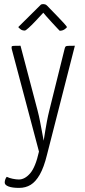

<svg xmlns="http://www.w3.org/2000/svg" viewBox="-20 -723 415 936"><path d="M73 193Q40 193 21.5 186Q3 179 3 167Q3 159 6 151Q9 143 13 139Q25 145 42 148.5Q59 152 72 152Q101 152 127 122Q153 92 170 16L37 -485Q36 -493 37 -496Q38 -499 47.5 -499.5Q57 -500 80 -500L163 -185Q170 -158 175 -132Q180 -106 184 -84.5Q188 -63 190.5 -50Q193 -37 193 -37Q193 -37 195 -50Q197 -63 200.5 -84.5Q204 -106 209 -132.5Q214 -159 221 -187L295 -485Q297 -493 299.5 -496Q302 -499 312 -499.5Q322 -500 345 -500L209 32Q194 93 174 128Q154 163 129.5 178Q105 193 73 193ZM271 -573Q271 -573 259.5 -585Q248 -597 233 -613.5Q218 -630 205.5 -644Q193 -658 191 -661Q191 -661 179 -648Q167 -635 150.5 -617.5Q134 -600 119.5 -587Q105 -574 101 -574Q88 -574 80 -580.5Q72 -587 69 -591L180 -701Q185 -703 192 -703Q196 -703 200.5 -701.5Q205 -700 210 -695Q210 -695 224.5 -680Q239 -665 258 -645.5Q277 -626 291.5 -610Q306 -594 306 -591Q306 -588 295.5 -580.5Q285 -573 271 -573Z"/></svg>

Font: Yanone Kaffeesatz Light
Style: Regular
Weight: 300
Designer: Yanone (Cyrillic: Daniel Pouzeot, Huerta Tipografica, and Cyreal)
Foundry: Yanone
Version: Version 2.003